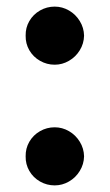

<svg xmlns="http://www.w3.org/2000/svg" viewBox="-20 -644 332 581"><path d="M57.6 -170.9Q57.1 -194.8 68.8 -215.1Q80.6 -235.4 101.1 -247.1Q121.6 -258.8 145.5 -258.8Q168.5 -258.8 188.7 -247.1Q209 -235.4 221.4 -215.1Q233.9 -194.8 234.4 -170.9Q233.9 -147 221.4 -126.7Q209 -106.4 188.7 -94.7Q168.5 -83 145.5 -83Q121.6 -83 101.1 -94.7Q80.6 -106.4 68.8 -126.7Q57.1 -147 57.6 -170.9ZM57.6 -536.1Q57.1 -560.1 68.8 -580.3Q80.6 -600.6 101.1 -612.3Q121.6 -624 145.5 -624Q168.5 -624 188.7 -612.3Q209 -600.6 221.4 -580.3Q233.9 -560.1 234.4 -536.1Q233.9 -512.2 221.4 -491.9Q209 -471.7 188.7 -460Q168.5 -448.2 145.5 -448.2Q121.6 -448.2 101.1 -460Q80.6 -471.7 68.8 -491.9Q57.1 -512.2 57.6 -536.1Z"/></svg>

Font: WEMIX Pretendard ExtraBold
Style: Regular
Weight: 800
Designer: Base glyphs from Inter by Rasmus Andersson; Hangeul glyphs from Noto Sans CJK(Source Han Sans) by Jang Soo-young and Kan
Foundry: Kil Hyung-jin
Version: Version 1.000